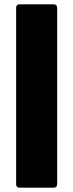

<svg xmlns="http://www.w3.org/2000/svg" viewBox="-20 -780 336 880"><path d="M69 -760H227Q234 -760 238 -756Q242 -752 242 -745V65Q242 72 238 76Q234 80 227 80H69Q62 80 58 76Q54 72 54 65V-745Q54 -752 58 -756Q62 -760 69 -760Z"/></svg>

Font: Barlow Black
Style: Regular
Weight: 900
Designer: Jeremy Tribby
Foundry: Tribby Type
Version: Version 1.422